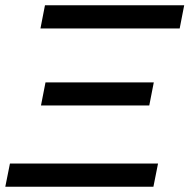

<svg xmlns="http://www.w3.org/2000/svg" viewBox="-26 -708 718 728"><path d="M672.4 -688 655.3 -600.1H127.4L144.5 -688ZM557.1 -395.5 540 -308.1H129.4L146.5 -395.5ZM573.2 -87.9 555.7 0H-5.9L11.7 -87.9Z"/></svg>

Font: Arimo Medium
Style: Italic
Weight: 500
Italic angle: -12°
Designer: Steve Matteson
Foundry: Monotype Imaging Inc.
Version: Version 1.33